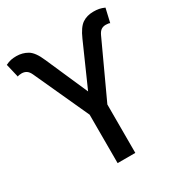

<svg xmlns="http://www.w3.org/2000/svg" viewBox="-181 -839 908 961"><g transform="rotate(-30 272.5 -358.5)"><path d="M166.2 -627.8 273.1 -384.6 380.7 -627.8Q404.1 -681.1 430.8 -699.2Q457.4 -717.3 495.7 -717.3Q512.8 -717.3 527 -714.7Q541.2 -712 558.2 -704.5L539.8 -625Q533.4 -629.3 515.6 -629.3Q500.7 -629.3 489.7 -622Q478.7 -614.7 470.2 -596.6L323.9 -279.8V0H221.6V-279.8L76.7 -596.6Q68.2 -614.7 56.5 -622Q44.7 -629.3 29.8 -629.3Q23.4 -629.3 16.2 -628.2Q8.9 -627.1 5.7 -625L-12.8 -703.1Q4.3 -711.6 18.5 -714.5Q32.7 -717.3 49.7 -717.3Q84.9 -717.3 113.8 -700.3Q142.8 -683.2 166.2 -627.8Z"/></g></svg>

Font: Interface
Style: Regular
Weight: 400
Designer: Rasmus Andersson
Foundry: rsms
Version: Version 1.8